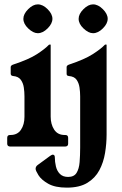

<svg xmlns="http://www.w3.org/2000/svg" viewBox="-20 -671 559 879"><path d="M279 -53Q292 -53 292 -40V-13Q292 0 277 0H28Q13 0 13 -13V-40Q13 -53 26 -53H28Q60 -53 76 -77Q92 -101 92 -136V-230Q92 -250 89 -270.5Q86 -291 75 -306Q64 -321 40 -323Q29 -324 29 -334V-364Q29 -372 42 -376Q112 -399 149 -423Q186 -447 204 -466Q205 -466 206 -466.5Q207 -467 208 -467H210Q211 -467 211.5 -466.5Q212 -466 212 -466V-137Q212 -102 228 -77.5Q244 -53 276 -53ZM153 -651Q176 -651 198 -629Q220 -607 220 -585Q220 -563 198 -541Q176 -519 153 -519Q132 -519 109 -541Q87 -562 87 -585Q87 -607 109 -629Q131 -651 153 -651ZM347 -230Q347 -250 344 -270.5Q341 -291 330.5 -306Q320 -321 295 -323Q288 -324 286.5 -327Q285 -330 285 -334V-364Q285 -372 298 -376Q367 -399 404.5 -423Q442 -447 460 -466Q461 -466 461.5 -466.5Q462 -467 463 -467H466Q467 -467 467.5 -466.5Q468 -466 468 -466V-55Q468 -14 461 29Q454 72 435 108Q416 144 380 166Q344 188 286 188Q232 188 200.5 170Q169 152 156 131Q143 110 143 102Q143 91 153 84L209 43Q218 37 221 37Q231 37 231 49Q231 70 236 91Q241 112 254.5 125.5Q268 139 292 139Q319 139 330.5 120.5Q342 102 344.5 71Q347 40 347 4ZM406 -651Q429 -651 451 -629Q473 -607 473 -585Q473 -563 451 -541Q429 -519 406 -519Q385 -519 362 -541Q340 -562 340 -585Q340 -607 362 -629Q384 -651 406 -651Z"/></svg>

Font: Young Serif
Style: Regular
Weight: 400
Designer: Bastien Sozeau
Foundry: NBR — Bastien Sozeau
Version: Version 3.004; ttfautohint (v1.8.4.7-5d5b);gftools[0.9.33]